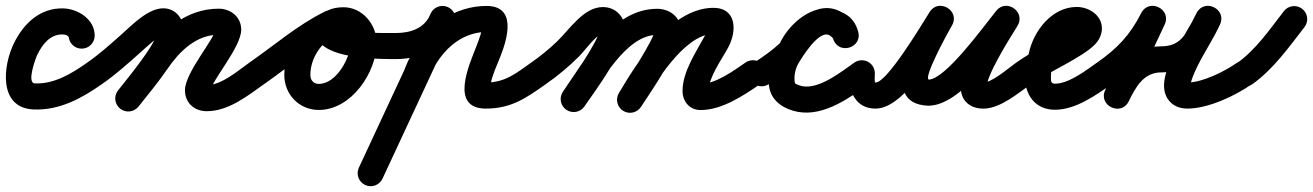

<svg xmlns="http://www.w3.org/2000/svg" viewBox="-49 -330 4534 663"><path d="M233 -162C257.9 -162 278 -182.1 278 -207C278 -263.5 220.2 -299.8 169 -301C89.4 -302.8 33.5 -249.7 -0.2 -182.1C-38.6 -105.5 -56.4 42.6 67 48C155.7 51.8 234 9.4 304 -40.3C324.3 -54.7 329.1 -82.7 314.7 -103C300.3 -123.3 272.3 -128.1 252 -113.7C199.2 -76.3 138.1 -39 71 -42C42.2 -43.2 74.4 -130.2 80.2 -141.9C97.8 -176.9 124 -212 167 -211C173 -210.9 179.6 -209.8 184.7 -206.2C186.3 -205 188.9 -200.3 188.4 -202.8C188.1 -204.2 188 -208.4 188 -207C188 -182.1 208.1 -162 233 -162Z M241 -51.4C255.2 -30.9 283.2 -25.9 303.6 -40C348.8 -71.3 389.9 -108 430.9 -144.5C445.7 -157.6 503.5 -211.3 514.7 -211.3C517.3 -211.3 509.5 -212 507.1 -213C502.3 -215 497.9 -218.8 495.6 -223.6C495.3 -224.3 495.1 -226.2 495.1 -224.4C495.1 -182.9 389.3 -57.2 358.5 -17.6C343.2 2 346.8 30.3 366.4 45.5C386 60.8 414.3 57.2 429.5 37.6C477.5 -24.1 585.1 -147.4 585.1 -224.4C585.1 -265.3 558.2 -301.3 514.7 -301.3C462.4 -301.3 407.6 -244.3 371.1 -211.7C332.8 -177.7 294.6 -143.2 252.4 -114C231.9 -99.8 226.9 -71.8 241 -51.4ZM429.2 38.1C462.9 -4.2 497.6 -46 528.1 -90.6C569.8 -151.5 627.4 -210 706.2 -210C706.3 -210 706.3 -210 705.7 -210.2C700.8 -212.1 697 -216.8 695.2 -221.5C694.5 -223.4 694 -229.5 694 -227.5C694 -197.6 589.7 -79.8 589.7 -18.6C589.7 25.3 621.9 54 665 54C739.8 54 805.7 1.1 864 -40.3C884.3 -54.7 889.1 -82.8 874.7 -103C860.3 -123.3 832.2 -128.1 812 -113.7C771.4 -85 715.9 -36 665 -36C662.9 -36 664.2 -36 665.5 -35.6C672.2 -33.2 678.3 -26.5 679.6 -19.3C679.7 -18.5 679.7 -18.4 679.7 -18.6C679.7 -49.8 784 -166.5 784 -227.5C784 -271.2 748 -300 706.2 -300C595.9 -300 513.2 -228.1 453.9 -141.4C424.6 -98.6 391.1 -58.6 358.8 -18.1C343.3 1.4 346.5 29.7 365.9 45.2C385.4 60.7 413.7 57.5 429.2 38.1Z M801 -51.4C815.1 -31 843.2 -25.9 863.6 -40C944.9 -96.2 1023.6 -165.8 1112.1 -209C1138.8 -222.1 1142.6 -248.6 1133 -268.8C1123.4 -289 1100.4 -302.8 1073.4 -290.3C990 -251.6 932.7 -163.2 932.7 -71.2C932.7 -3.7 984.1 49.7 1052.2 49.7C1163.9 49.7 1251.6 -79.7 1251.6 -182.5C1251.6 -245.6 1202.2 -305 1137 -305C1099.1 -305 1059.3 -292.3 1045.5 -252.9C1045.5 -252.9 1045.6 -252.9 1045.6 -253C1045.6 -253.1 1045.6 -253.1 1045.6 -253.1C999.5 -124 1250.6 -126.1 1318.9 -126C1343.8 -126 1364 -146.1 1364 -170.9C1364 -195.8 1343.9 -216 1319.1 -216C1261.4 -216.1 1178.9 -212.9 1126.5 -240.3C1125.5 -240.8 1130.1 -222.1 1130.4 -222.9C1130.4 -222.9 1130.4 -222.9 1130.4 -223C1130.4 -223.1 1130.5 -223.1 1130.5 -223.1C1131.6 -226.3 1127.3 -217 1124.7 -214.8C1120.5 -211.4 1133 -215 1137 -215C1151.7 -215 1161.6 -195.5 1161.6 -182.5C1161.6 -130.4 1112.3 -40.3 1052.2 -40.3C1033.7 -40.3 1022.7 -53 1022.7 -71.2C1022.7 -128.3 1059.5 -184.6 1111.3 -208.6C1138.2 -221.1 1141.9 -248 1132.2 -268.4C1122.4 -288.9 1099.3 -302.9 1072.6 -289.9C979.7 -244.5 897.5 -172.9 812.4 -114C792 -99.9 786.9 -71.8 801 -51.4Z M1319.1 -126C1405.6 -126.2 1487.4 -163.6 1520.8 -247.9C1530 -271 1518.7 -297.1 1495.6 -306.3C1472.5 -315.5 1446.4 -304.2 1437.2 -281.1C1417.7 -232.1 1367.9 -216.1 1318.9 -216C1294 -215.9 1273.9 -195.7 1274 -170.9C1274.1 -146 1294.3 -125.9 1319.1 -126ZM1438.2 -283.5C1355.5 -106 1272.9 71.5 1190.2 249C1179.7 271.5 1189.5 298.3 1212 308.8C1234.5 319.3 1261.3 309.5 1271.8 287C1354.5 109.5 1437.1 -68 1519.8 -245.5C1530.3 -268 1520.5 -294.8 1498 -305.3C1475.5 -315.8 1448.7 -306 1438.2 -283.5ZM1433 -60.8C1452.1 -110.3 1484.2 -156.8 1528.4 -187C1558.8 -207.8 1594.1 -219.5 1631 -219.5C1633.1 -219.5 1628.4 -220.4 1627 -221.1C1620.9 -224.4 1617.3 -229.1 1615.3 -235.7C1615.3 -235.6 1615.3 -235.5 1615.3 -235.3C1615.3 -232.2 1614.9 -229.2 1614.3 -226.2C1613.2 -220.3 1611.6 -214.5 1609.9 -208.8C1605.9 -195.7 1601.1 -183 1596.1 -170.2C1571.3 -106.7 1502.3 45 1629 45C1717.2 45 1769.4 7.4 1836.9 -40.2C1857.2 -54.6 1862.1 -82.6 1847.8 -102.9C1833.4 -123.2 1805.4 -128.1 1785.1 -113.8C1733.9 -77.7 1696.1 -45 1629 -45C1625.4 -45 1635.6 -41.8 1638.2 -39.3C1650.1 -27.4 1641.7 -23.2 1645.2 -40.5C1651.9 -73.8 1667.5 -105.7 1679.9 -137.5C1703 -196.6 1736.2 -309.5 1631 -309.5C1576 -309.5 1522.9 -292.3 1477.6 -261.3C1418.4 -220.8 1374.7 -159.7 1349 -93.2C1340.1 -70 1351.6 -44 1374.8 -35C1398 -26.1 1424 -37.6 1433 -60.8Z M1836.7 -40.1C1877.4 -68.4 1915.4 -100.1 1950.4 -135.2C1972.6 -157.4 2001.9 -200.8 2029.8 -214.8C2030.7 -215.2 2031.6 -215.6 2032.6 -215.6C2034.2 -215.6 2029.3 -216.4 2027.8 -217.2C2023.7 -219.5 2020.2 -227.9 2020.2 -224C2020.2 -191.8 1920.8 -50.6 1895.1 -13.7C1880.9 6.7 1885.9 34.7 1906.3 48.9C1926.7 63.1 1954.7 58.1 1968.9 37.7C2008.6 -19.2 2110.2 -156.2 2110.2 -224C2110.2 -269.5 2079.6 -305.6 2032.6 -305.6C1966.3 -305.6 1917.9 -228.4 1874.6 -186.9C1846.8 -160.2 1816.9 -135.9 1785.3 -113.9C1764.9 -99.7 1759.9 -71.7 1774.1 -51.3C1788.3 -30.9 1816.3 -25.9 1836.7 -40.1ZM1968.9 37.7C2025.4 -43.4 2111.4 -209.6 2220.1 -209.6C2225 -209.6 2215.1 -214 2212.9 -219.8C2212.3 -221.5 2211.8 -226.9 2211.8 -225.1C2211.8 -197.6 2115.3 -50.4 2089.3 -10.6C2075.7 10.2 2081.6 38.1 2102.4 51.7C2123.2 65.3 2151.1 59.4 2164.7 38.6C2202.1 -18.7 2301.8 -161.1 2301.8 -225.1C2301.8 -271.3 2263.6 -299.6 2220.1 -299.6C2066 -299.6 1972.5 -124.8 1895.1 -13.7C1880.9 6.7 1885.9 34.7 1906.3 48.9C1926.7 63.1 1954.7 58.1 1968.9 37.7ZM2165.3 37.6C2210.2 -37.8 2310.8 -209.3 2412.6 -212.9C2415.6 -213 2409.8 -208.8 2400.2 -222.4C2389.4 -237.7 2400.6 -235.5 2386.5 -209.3C2355.4 -151.3 2307.9 -83.2 2307.9 -16.1C2307.9 20.2 2332 50 2370 50C2444 50 2517.9 0.4 2576.5 -39.9C2597 -54 2602.2 -82 2588.1 -102.5C2574 -123 2546 -128.2 2525.5 -114.1C2484.8 -86.1 2422.2 -40 2370 -40C2370.5 -40 2370.9 -40 2371.4 -39.9C2383.3 -39 2395.4 -29.2 2397.7 -17.3C2397.8 -16.7 2397.9 -15.9 2397.9 -16.1C2397.9 -63.4 2442.9 -123.9 2465.9 -166.7C2496.6 -224 2495.1 -305.9 2409.4 -302.9C2264.9 -297.7 2153.4 -118.3 2088 -8.5C2075.3 12.8 2082.2 40.5 2103.6 53.2C2124.9 65.9 2152.6 58.9 2165.3 37.6Z M2605.6 -39.3C2640.6 -62.1 2707.1 -101.4 2724.1 -139.8C2735.8 -166.1 2775.6 -214.5 2808.5 -211.2C2808.6 -211.2 2806.7 -211.6 2804.7 -212C2802.8 -212.3 2800.8 -212.7 2800.9 -212.7C2813.4 -209.2 2823.5 -211 2827.8 -196.4C2836 -168.5 2862.3 -161.8 2884.1 -168.9C2905.9 -176 2923.2 -197 2913.3 -224.3C2908.4 -237.8 2902.2 -249.2 2892.4 -260.1C2892.4 -260.1 2892 -260.5 2891.6 -261C2891.2 -261.4 2890.8 -261.8 2890.8 -261.8C2884 -268.6 2877 -275.1 2869 -280.4C2869 -280.4 2869.3 -280.2 2869.7 -279.9C2870.1 -279.7 2870.5 -279.4 2870.5 -279.4C2769.1 -353.1 2673.3 -230.8 2628 -152.5C2628 -152.5 2627.9 -152.2 2627.7 -152C2627.6 -151.7 2627.4 -151.5 2627.4 -151.5C2607.3 -114.3 2599.2 -66.4 2608 -24.8C2617.8 22.4 2661.3 47.6 2705.4 56.2C2705.4 56.2 2705.6 56.2 2705.8 56.2C2705.9 56.3 2706.1 56.3 2706.1 56.3C2796.3 72.4 2883.1 8.8 2952.9 -40.2C2973.2 -54.5 2978.1 -82.5 2963.8 -102.9C2949.5 -123.2 2921.5 -128.1 2901.1 -113.8C2857 -82.8 2781.3 -21.7 2721.9 -32.3C2721.9 -32.3 2722.1 -32.3 2722.2 -32.2C2722.4 -32.2 2722.6 -32.2 2722.6 -32.2C2718.1 -33 2697 -38.9 2696 -43.2C2691.7 -64 2696.5 -90 2706.6 -108.5C2706.6 -108.5 2706.4 -108.3 2706.3 -108C2706.1 -107.8 2706 -107.5 2706 -107.5C2717.3 -127.2 2780.7 -233.4 2817.5 -206.6C2817.5 -206.6 2817.9 -206.3 2818.3 -206.1C2818.7 -205.8 2819 -205.6 2819 -205.6C2822 -203.6 2824.6 -200.7 2827.2 -198.2C2827.2 -198.2 2826.8 -198.6 2826.4 -199C2826 -199.5 2825.5 -199.9 2825.6 -199.9C2827.6 -197.6 2827.6 -196.8 2828.7 -193.7C2838.6 -166.4 2864 -159.4 2885 -166.2C2905.9 -173.1 2922.4 -193.7 2914.2 -221.6C2900 -270.1 2869.9 -286.8 2825.1 -299.3C2825 -299.4 2823.1 -299.7 2821.3 -300.1C2819.4 -300.4 2817.6 -300.8 2817.5 -300.8C2742.7 -308.3 2670.3 -240.3 2641.9 -176.2C2641 -174.4 2646.4 -183 2644.9 -181.6C2618.2 -156.5 2587.2 -134.7 2556.4 -114.7C2535.6 -101.1 2529.7 -73.2 2543.3 -52.4C2556.9 -31.6 2584.8 -25.7 2605.6 -39.3Z M2927.3 -122C2902.4 -122.2 2882.2 -102.1 2882 -77.3C2881.6 -16 2903.6 45 2974.5 45C3076.7 45 3186.6 -159.1 3237.4 -240.7C3253.1 -265.9 3241.5 -290.3 3222.1 -302.1C3202.7 -313.9 3175.7 -313 3160.5 -287.4C3119.3 -217.9 2977.3 27 3155.3 35C3155.4 35 3155.9 35 3156.5 35C3157 35 3157.6 35 3157.6 35C3268 34.5 3393.2 -152 3461.2 -236.2C3479 -258.1 3468.2 -283.1 3449.2 -296.7C3430.2 -310.2 3403.1 -312.3 3388.1 -288.4C3350.8 -228.9 3224.1 -51.3 3284.6 19.7C3301.7 39.8 3327.1 46.3 3352.5 44.9C3408 41.9 3467.6 -8.8 3512 -40.3C3532.3 -54.7 3537.1 -82.8 3522.7 -103C3508.3 -123.3 3480.2 -128.1 3460 -113.7C3432.5 -94.2 3378.6 -46.6 3347.5 -44.9C3340.5 -44.5 3354 -38.8 3357.6 -30C3358.2 -28.5 3357.7 -33.3 3358 -34.9C3358.5 -37.4 3359 -39.8 3359.5 -42.2C3361.4 -49.6 3363.9 -56.8 3366.7 -63.9C3375.4 -86.1 3386.5 -107.5 3397.8 -128.4C3418.6 -166.6 3441.3 -203.8 3464.4 -240.6C3479.3 -264.5 3469.9 -288.5 3452.3 -301.1C3434.7 -313.6 3409 -314.7 3391.2 -292.8C3345.4 -236.1 3215.4 -55.3 3157.1 -55C3157.1 -55 3157.7 -55 3158.2 -55C3158.8 -55 3159.4 -55 3159.4 -55C3135.8 -56 3222.8 -216 3237.9 -241.5C3253.1 -267 3241.7 -291.3 3222.6 -302.9C3203.5 -314.5 3176.7 -313.5 3161 -288.3C3131.6 -241.1 3013.8 -45 2974.5 -45C2969.4 -45 2971.9 -63.5 2972 -76.7C2972.2 -101.6 2952.1 -121.8 2927.3 -122Z M3449.1 -51.3C3463.3 -30.9 3491.4 -25.9 3511.7 -40.1C3570.2 -80.9 3689.7 -132 3732.6 -177.2C3746.9 -192.3 3756 -211 3756 -232C3756 -277.8 3710.8 -306 3669 -306C3583.9 -306 3520.2 -223.8 3504 -147.3C3504 -147.3 3504.2 -148.3 3504.5 -149.2C3504.7 -150.2 3505 -151.2 3505 -151.1C3496.3 -122.7 3490 -96.2 3490 -66C3490 -2.3 3525.6 49 3594 49C3665.3 49 3735 -1.1 3790.8 -40.1C3811.2 -54.4 3816.1 -82.5 3801.9 -102.8C3787.6 -123.2 3759.5 -128.1 3739.2 -113.9C3702.2 -87.9 3642.4 -41 3594 -41C3578.6 -41 3580 -52.2 3580 -66C3580 -87.1 3585 -105.1 3591 -124.9C3591 -124.9 3591.3 -125.8 3591.5 -126.8C3591.8 -127.7 3592 -128.6 3592 -128.7C3599 -161.6 3628.9 -216 3669 -216C3677.4 -216 3669.4 -215 3666.8 -225.7C3665.8 -229.5 3666 -232.5 3666 -232C3666 -232.7 3666.1 -233.4 3666.1 -234.1C3666.3 -235.5 3666.6 -236.7 3667.2 -238.1C3668.3 -241.1 3650 -226.5 3645.8 -223.9C3583.7 -186.8 3520 -155.6 3460.3 -113.9C3439.9 -99.7 3434.9 -71.6 3449.1 -51.3Z M3790.7 -40.1C3872.5 -96.9 3926.2 -154.4 3972.1 -244C3985.5 -270.2 3971.5 -293.4 3951.1 -303.5C3930.7 -313.5 3903.7 -310.2 3891.2 -283.6C3850 -195.4 3808.7 -107.2 3767.4 -19.1C3754.9 7.8 3768.6 30.9 3788.7 40.5C3808.8 50.2 3835.4 46.6 3848.5 20C3872.5 -28.3 3899.3 -80 3961 -80C4078 -80 4113.2 -150.7 4162.7 -243.3C4176.4 -268.9 4162.2 -292.1 4141.6 -302.2C4121 -312.4 4094 -309.5 4082 -283.1C4047.1 -206.1 3933.4 -66.2 3982.9 10.9C3998.2 34.7 4023.5 45 4051 45C4122.8 45 4216.9 1.1 4275.1 -40.4C4295.4 -54.8 4300.1 -82.9 4285.6 -103.1C4271.2 -123.4 4243.1 -128.1 4222.9 -113.6C4180.6 -83.5 4103.3 -45 4051 -45C4047.9 -45 4058.5 -39.1 4061.2 -32.7C4062.2 -30.2 4062 -38.4 4062.1 -39C4063.1 -44.6 4064.6 -49.9 4066.4 -55.3C4071.6 -71.2 4078.7 -86.5 4086 -101.5C4110.1 -150.5 4141.4 -196.2 4164 -245.9C4176 -272.3 4162.6 -295.1 4142.9 -304.8C4123.2 -314.6 4097 -311.3 4083.3 -285.7C4051 -225.2 4036.4 -170 3961 -170C3860.7 -170 3808.1 -101.3 3767.9 -20C3754.7 6.6 3768.7 29.8 3789.1 39.7C3809.5 49.5 3836.4 45.9 3849 19.1C3890.2 -69.1 3931.5 -157.2 3972.8 -245.4C3985.2 -272.1 3971.8 -295.1 3951.8 -304.9C3931.8 -314.7 3905.4 -311.2 3891.9 -285C3852.7 -208.3 3809.2 -162.5 3739.3 -113.9C3718.9 -99.8 3713.9 -71.7 3728.1 -51.3C3742.2 -30.9 3770.3 -25.9 3790.7 -40.1Z M4275.1 -39C4348.4 -91.1 4400.9 -166.2 4455.5 -236.4C4470.8 -256 4467.2 -284.3 4447.6 -299.5C4428 -314.8 4399.7 -311.2 4384.5 -291.6C4335.6 -228.7 4288.5 -158.9 4222.9 -112.3C4202.7 -97.9 4197.9 -69.9 4212.3 -49.6C4226.7 -29.3 4254.8 -24.6 4275.1 -39Z"/></svg>

Font: FRB American Cursive Guidelines Arrows Black
Style: Bold Italic
Weight: 900
Italic angle: -25°
Version: Version 2.0;Modular Font Editor K font №1